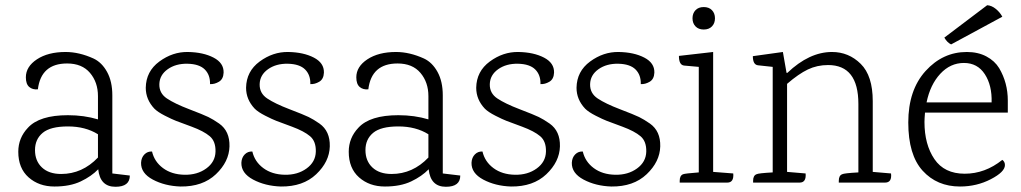

<svg xmlns="http://www.w3.org/2000/svg" viewBox="-20 -699 3909 735"><path d="M422 16Q363 16 356 -51Q330 -24 289 -4.5Q248 15 188.5 15Q129 15 89.5 -20Q50 -55 50 -118Q50 -171 87 -210Q131 -258 240 -258Q302 -258 355 -242V-331Q355 -384 324.5 -420Q294 -456 237 -456Q137 -456 125 -357Q105 -355 92 -366Q79 -377 79 -403Q79 -444 121.5 -472Q164 -500 231 -500Q283 -500 338 -475Q370 -460 390 -423.5Q410 -387 410 -334V-35L477 -27Q477 16 422 16ZM355 -185Q307 -215 240 -215Q173 -215 143.5 -190.5Q114 -166 114 -124.5Q114 -83 140.5 -58Q167 -33 214 -33Q295 -33 355 -96Z M836 -421Q835 -396 818 -386Q801 -376 784 -377Q785 -412 764 -433Q743 -454 698 -455Q653 -456 622 -434Q591 -412 590 -377Q589 -342 619 -322Q649 -302 704 -281Q759 -260 777.5 -251Q796 -242 819 -226Q860 -197 858.5 -138.5Q857 -80 806.5 -32Q756 16 671 15Q611 13 565 -11.5Q519 -36 520 -76Q521 -96 533 -108Q545 -120 562 -119Q571 -80 604 -55.5Q637 -31 686 -30Q735 -29 769.5 -54Q804 -79 805 -118.5Q806 -158 783 -177.5Q760 -197 714 -214Q668 -231 653.5 -236.5Q639 -242 611.5 -256Q584 -270 571 -283Q538 -318 538 -363Q539 -426 590 -463.5Q641 -501 699.5 -500Q758 -499 797.5 -478.5Q837 -458 836 -421Z M1220 -421Q1219 -396 1202 -386Q1185 -376 1168 -377Q1169 -412 1148 -433Q1127 -454 1082 -455Q1037 -456 1006 -434Q975 -412 974 -377Q973 -342 1003 -322Q1033 -302 1088 -281Q1143 -260 1161.5 -251Q1180 -242 1203 -226Q1244 -197 1242.5 -138.5Q1241 -80 1190.5 -32Q1140 16 1055 15Q995 13 949 -11.5Q903 -36 904 -76Q905 -96 917 -108Q929 -120 946 -119Q955 -80 988 -55.5Q1021 -31 1070 -30Q1119 -29 1153.5 -54Q1188 -79 1189 -118.5Q1190 -158 1167 -177.5Q1144 -197 1098 -214Q1052 -231 1037.5 -236.5Q1023 -242 995.5 -256Q968 -270 955 -283Q922 -318 922 -363Q923 -426 974 -463.5Q1025 -501 1083.5 -500Q1142 -499 1181.5 -478.5Q1221 -458 1220 -421Z M1687 16Q1628 16 1621 -51Q1595 -24 1554 -4.5Q1513 15 1453.5 15Q1394 15 1354.5 -20Q1315 -55 1315 -118Q1315 -171 1352 -210Q1396 -258 1505 -258Q1567 -258 1620 -242V-331Q1620 -384 1589.5 -420Q1559 -456 1502 -456Q1402 -456 1390 -357Q1370 -355 1357 -366Q1344 -377 1344 -403Q1344 -444 1386.5 -472Q1429 -500 1496 -500Q1548 -500 1603 -475Q1635 -460 1655 -423.5Q1675 -387 1675 -334V-35L1742 -27Q1742 16 1687 16ZM1620 -185Q1572 -215 1505 -215Q1438 -215 1408.5 -190.5Q1379 -166 1379 -124.5Q1379 -83 1405.5 -58Q1432 -33 1479 -33Q1560 -33 1620 -96Z M2101 -421Q2100 -396 2083 -386Q2066 -376 2049 -377Q2050 -412 2029 -433Q2008 -454 1963 -455Q1918 -456 1887 -434Q1856 -412 1855 -377Q1854 -342 1884 -322Q1914 -302 1969 -281Q2024 -260 2042.5 -251Q2061 -242 2084 -226Q2125 -197 2123.5 -138.5Q2122 -80 2071.5 -32Q2021 16 1936 15Q1876 13 1830 -11.5Q1784 -36 1785 -76Q1786 -96 1798 -108Q1810 -120 1827 -119Q1836 -80 1869 -55.5Q1902 -31 1951 -30Q2000 -29 2034.5 -54Q2069 -79 2070 -118.5Q2071 -158 2048 -177.5Q2025 -197 1979 -214Q1933 -231 1918.5 -236.5Q1904 -242 1876.5 -256Q1849 -270 1836 -283Q1803 -318 1803 -363Q1804 -426 1855 -463.5Q1906 -501 1964.5 -500Q2023 -499 2062.5 -478.5Q2102 -458 2101 -421Z M2485 -421Q2484 -396 2467 -386Q2450 -376 2433 -377Q2434 -412 2413 -433Q2392 -454 2347 -455Q2302 -456 2271 -434Q2240 -412 2239 -377Q2238 -342 2268 -322Q2298 -302 2353 -281Q2408 -260 2426.5 -251Q2445 -242 2468 -226Q2509 -197 2507.5 -138.5Q2506 -80 2455.5 -32Q2405 16 2320 15Q2260 13 2214 -11.5Q2168 -36 2169 -76Q2170 -96 2182 -108Q2194 -120 2211 -119Q2220 -80 2253 -55.5Q2286 -31 2335 -30Q2384 -29 2418.5 -54Q2453 -79 2454 -118.5Q2455 -158 2432 -177.5Q2409 -197 2363 -214Q2317 -231 2302.5 -236.5Q2288 -242 2260.5 -256Q2233 -270 2220 -283Q2187 -318 2187 -363Q2188 -426 2239 -463.5Q2290 -501 2348.5 -500Q2407 -499 2446.5 -478.5Q2486 -458 2485 -421Z M2764 0H2582V-7Q2582 -27 2595 -32Q2602 -35 2655 -39V-443L2599 -448Q2579 -450 2579 -485L2710 -500V-41L2787 -35Q2790 0 2764 0ZM2705.5 -598Q2694 -586 2674 -586Q2654 -586 2642.5 -598Q2631 -610 2631 -629Q2631 -648 2642.5 -660Q2654 -672 2674 -672Q2694 -672 2705.5 -660Q2717 -648 2717 -629Q2717 -610 2705.5 -598Z M3368 0H3191V-7Q3191 -27 3204 -32Q3211 -36 3266 -39V-301Q3266 -450 3150 -450Q3108 -450 3072.5 -433Q3037 -416 2993 -378V-41L3064 -35Q3067 0 3041 0H2863V-7Q2863 -27 2876 -32Q2883 -36 2938 -39V-443L2882 -449Q2862 -451 2862 -484L2977 -500L2991 -420H2994Q3078 -500 3165 -500Q3229 -500 3275 -454.5Q3321 -409 3321 -312V-41L3391 -35Q3395 0 3368 0Z M3838 -268H3521Q3519 -244 3519 -232Q3519 -146 3557 -90Q3595 -34 3673 -34Q3751 -34 3817 -87Q3827 -80 3827 -67Q3827 -41 3773 -13Q3719 15 3655 15Q3567 15 3512 -45.5Q3457 -106 3457 -230Q3457 -354 3523 -427Q3589 -500 3681 -500Q3724 -500 3756 -483Q3788 -466 3805 -438Q3838 -382 3838 -314ZM3527 -307H3776Q3778 -372 3750 -415Q3722 -458 3670 -458Q3618 -458 3579.5 -416.5Q3541 -375 3527 -307ZM3817 -635 3621 -529Q3606 -536 3595 -555L3759 -679Q3776 -678 3792 -665Q3808 -652 3817 -635Z"/></svg>

Font: Karma Light
Style: Regular
Weight: 300
Designer: Joana Correia
Foundry: Indian Type Foundry
Version: Version 1.202;PS 1.0;hotconv 1.0.78;makeotf.lib2.5.61930; tt